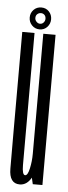

<svg xmlns="http://www.w3.org/2000/svg" viewBox="-52 -732 270 764"><g transform="rotate(5 83.0 -349.5)"><path d="M109 0H147.5V-600H98.5V-45.5ZM63.5 -600H14.5V-206.5Q14.5 -113.5 14.8 -54Q15 5.5 57 5.5Q87 5.5 105 -29Q123 -63.5 123 -106.5L98.5 -120.5Q98.5 -90.5 92.2 -61.8Q86 -33 75.5 -33Q63.5 -33 63.5 -72.5Q63.5 -112 63.5 -203ZM82 -616Q100.5 -616 112.5 -629Q124.5 -642 124.5 -660Q124.5 -678 112.5 -690.8Q100.5 -703.5 82 -703.5Q63.5 -703.5 51.2 -690.8Q39 -678 39 -660Q39 -641.5 51.5 -628.8Q64 -616 82 -616ZM82 -638.5Q74 -638.5 67.8 -645Q61.5 -651.5 61.5 -660Q61.5 -670 67.8 -675.5Q74 -681 82 -681Q90.5 -681 96.2 -675.5Q102 -670 102 -660Q102 -651.5 96.2 -645Q90.5 -638.5 82 -638.5Z"/></g></svg>

Font: Anybody UltraCondensed Light
Style: Regular
Weight: 300
Width: 1
Version: Version 1.113;gftools[0.9.25]